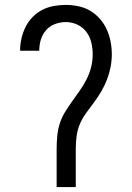

<svg xmlns="http://www.w3.org/2000/svg" viewBox="-20 -763 540 783"><path d="M211 0V-156Q211 -182 213.5 -208.5Q216 -235 224 -260Q232 -285 246 -307.5Q260 -330 275.5 -351.5Q291 -373 306 -394.5Q321 -416 333 -439.5Q345 -463 351.5 -489Q358 -515 358 -541Q358 -565 352.5 -589Q347 -613 332.5 -632.5Q318 -652 295.5 -662.5Q273 -673 249 -673Q226 -673 204.5 -665Q183 -657 168 -640Q153 -623 146.5 -601Q140 -579 140 -556H62V-557Q62 -582 67.5 -606Q73 -630 84 -652.5Q95 -675 112.5 -693Q130 -711 152 -722.5Q174 -734 199 -738.5Q224 -743 249 -743Q274 -743 300 -737.5Q326 -732 348 -719Q370 -706 387.5 -686Q405 -666 415.5 -642.5Q426 -619 431 -593.5Q436 -568 436 -542Q436 -516 431 -490Q426 -464 416.5 -439Q407 -414 393.5 -391Q380 -368 364.5 -347Q349 -326 333 -304.5Q317 -283 306.5 -259Q296 -235 292.5 -208.5Q289 -182 289 -156V0Z"/></svg>

Font: Iosevka Fuck
Style: Regular
Weight: 400
Monospace: yes
Designer: Belleve Invis
Foundry: Belleve Invis
Version: Version 28.0.7; ttfautohint (v1.8.3)